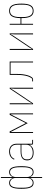

<svg xmlns="http://www.w3.org/2000/svg" viewBox="1625 -2375 950 4240"><g transform="rotate(-90 2100.0 -255.0)"><path d="M182 -7Q204 -7 223.5 -16Q243 -25 258 -41Q273 -57 281.5 -79Q290 -101 290 -127V-389Q290 -415 281.5 -437Q273 -459 258 -475Q243 -491 223.5 -500Q204 -509 182 -509Q129 -509 101.5 -457Q74 -405 74 -297V-219Q74 -111 101.5 -59Q129 -7 182 -7ZM290 -62H287Q275 -32 249.5 -10Q224 12 182 12Q149 12 124.5 -2Q100 -16 83.5 -47.5Q67 -79 59 -130.5Q51 -182 51 -258Q51 -334 59 -385.5Q67 -437 83.5 -468.5Q100 -500 124.5 -514Q149 -528 182 -528Q224 -528 249.5 -506Q275 -484 287 -454H290V-710H311V-454H314Q326 -484 351.5 -506Q377 -528 419 -528Q452 -528 476.5 -514Q501 -500 517.5 -468.5Q534 -437 542 -385.5Q550 -334 550 -258Q550 -182 542 -130.5Q534 -79 517.5 -47.5Q501 -16 476.5 -2Q452 12 419 12Q377 12 351.5 -10Q326 -32 314 -62H311V200H290ZM419 -7Q472 -7 499.5 -59Q527 -111 527 -219V-297Q527 -405 499.5 -457Q472 -509 419 -509Q397 -509 377.5 -500Q358 -491 343 -475Q328 -459 319.5 -437Q311 -415 311 -389V-127Q311 -101 319.5 -79Q328 -57 343 -41Q358 -25 377.5 -16Q397 -7 419 -7Z M1054 0Q1025 0 1025 -29V-77H1022Q1003 -41 962.5 -14.5Q922 12 849 12Q766 12 722 -24.5Q678 -61 678 -130Q678 -161 687.5 -188Q697 -215 719.5 -234Q742 -253 780 -264Q818 -275 875 -275H1025V-356Q1025 -434 985 -471.5Q945 -509 875 -509Q820 -509 777 -485.5Q734 -462 712 -410L695 -420Q717 -470 761.5 -499Q806 -528 875 -528Q956 -528 1001 -484Q1046 -440 1046 -359V-19H1131V0ZM849 -7Q884 -7 916 -16Q948 -25 972 -42.5Q996 -60 1010.5 -86.5Q1025 -113 1025 -148V-257H876Q781 -257 741 -226Q701 -195 701 -146V-114Q701 -62 742 -34.5Q783 -7 849 -7Z M1284 -516H1318L1499 -165H1503L1684 -516H1716V0H1695V-490H1692L1500 -118L1308 -490H1305V0H1284Z M1918 -516H1939V-104L1933 -23H1936L1975 -88L2262 -516H2282V0H2261V-412L2267 -493H2264L2225 -428L1938 0H1918Z M2423 -19H2480Q2496 -35 2511.5 -62.5Q2527 -90 2539 -130.5Q2551 -171 2558.5 -226.5Q2566 -282 2566 -355V-516H2861V0H2840V-497H2587V-355Q2587 -282 2579.5 -226Q2572 -170 2560 -128Q2548 -86 2532.5 -57.5Q2517 -29 2501 -13Q2488 0 2466 0H2423Z M3118 -516H3139V-104L3133 -23H3136L3175 -88L3462 -516H3482V0H3461V-412L3467 -493H3464L3425 -428L3138 0H3118Z M3980 12Q3896 12 3858 -52Q3820 -116 3820 -258H3695V0H3674V-516H3695V-277H3820Q3822 -409 3860.5 -468.5Q3899 -528 3980 -528Q4064 -528 4102 -464Q4140 -400 4140 -258Q4140 -116 4102 -52Q4064 12 3980 12ZM3980 -7Q4048 -7 4082.5 -60.5Q4117 -114 4117 -226V-290Q4117 -402 4082.5 -455.5Q4048 -509 3980 -509Q3912 -509 3877.5 -455.5Q3843 -402 3843 -290V-226Q3843 -114 3877.5 -60.5Q3912 -7 3980 -7Z"/></g></svg>

Font: IBM Plex Mono Thin
Style: Regular
Weight: 100
Monospace: yes
Designer: Mike Abbink, Paul van der Laan, Pieter van Rosmalen
Foundry: Bold Monday
Version: Version 2.3